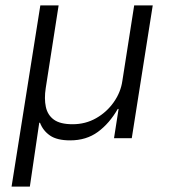

<svg xmlns="http://www.w3.org/2000/svg" viewBox="-20 -514 640 714"><path d="M23 180 130 -494H198L150 -186Q144 -147 150.5 -116.5Q157 -86 180.5 -69Q204 -52 250 -52Q298 -52 337.5 -74.5Q377 -97 403 -134Q429 -171 435 -213L479 -494H548L470 0H404L421 -109H418Q387 -55 344 -23.5Q301 8 241 8Q192 8 166 -10Q140 -28 129 -57L126 -58L91 180Z"/></svg>

Font: Nunito Sans 7pt Light
Style: Italic
Weight: 300
Italic angle: -9°
Designer: Vernon Adams
Foundry: Vernon Adams
Version: Version 3.101;gftools[0.9.27]